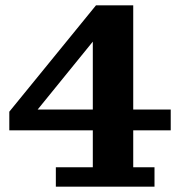

<svg xmlns="http://www.w3.org/2000/svg" viewBox="-20 -702 694 722"><path d="M190 0V-73H329V-644L341 -682H481V-73H561V0ZM15 -212V-282L49 -290H622V-212ZM15 -282 341 -682 340 -559 115 -282Z"/></svg>

Font: Montagu Slab 144pt SemiBold
Style: Regular
Weight: 600
Version: Version 1.000